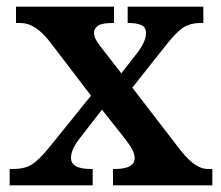

<svg xmlns="http://www.w3.org/2000/svg" viewBox="-20 -556 663 576"><path d="M9 0V-49H18Q54 -49 75.5 -62.5Q97 -76 127 -113L253 -269L127 -434Q106 -460 85 -473.5Q64 -487 41 -487H28V-536H322V-487H319Q285 -487 273.5 -478.5Q262 -470 262 -458Q262 -448 267.5 -437.5Q273 -427 285 -412L344 -336L393 -399Q405 -415 411.5 -429.5Q418 -444 418 -457Q418 -475 403.5 -481Q389 -487 366 -487H363V-536H590V-487H581Q552 -487 531.5 -474.5Q511 -462 480 -423L377 -293L524 -102Q547 -74 566 -61.5Q585 -49 604 -49H617V0H319V-49H324Q384 -49 384 -82Q384 -93 377 -107Q370 -121 346 -151L286 -227L216 -137Q207 -125 200 -110.5Q193 -96 193 -82Q193 -66 207.5 -57.5Q222 -49 255 -49H258V0Z"/></svg>

Font: Noto Naskh Arabic SemiBold
Style: Regular
Weight: 600
Designer: Monotype Design Team, David Williams, Mohamad Dakak and Nizar Qandah
Foundry: Monotype Imaging Inc.
Version: Version 2.016